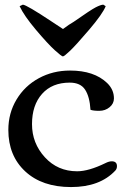

<svg xmlns="http://www.w3.org/2000/svg" viewBox="-20 -774 541 808"><path d="M424.8 -748Q412.1 -715.8 356 -649.9Q299.8 -584 274.9 -560.3Q250 -536.6 244.6 -536.6Q239.3 -536.6 210.2 -563Q181.2 -589.4 131.1 -648.7Q81.1 -708 62.5 -748L76.2 -754.4Q92.8 -752.9 196.3 -684.1L245.1 -651.9L269.5 -669.4L290 -682.1Q361.8 -732.4 382.8 -743.2Q403.8 -753.9 414.6 -754.4ZM450.2 -95.2Q472.2 -95.2 472.2 -74.7Q472.2 -63.5 465.3 -56.2Q400.4 13.2 278.8 13.2Q157.2 13.2 86.2 -52.7Q15.1 -118.7 15.1 -227.1Q15.1 -297.9 49.6 -355.2Q84 -412.6 143.3 -444.8Q202.6 -477.1 274.9 -477.1Q376 -477.1 430.7 -424.8Q459.5 -397 459.5 -359.9Q459.5 -337.9 441.2 -322.8Q422.9 -307.6 397.5 -307.6Q372.1 -307.6 360.8 -312Q357.4 -367.2 338.1 -396.7Q318.8 -426.3 273.4 -426.3Q199.2 -426.3 157 -378.9Q114.7 -331.5 114.7 -251.5Q114.7 -171.4 168.7 -112.3Q222.7 -53.2 304.7 -53.2Q353 -53.2 423.3 -87.4Q438.5 -95.2 450.2 -95.2Z"/></svg>

Font: Corben
Style: Regular
Weight: 400
Designer: vernon adams
Foundry: vernon adams
Version: Version 1.101